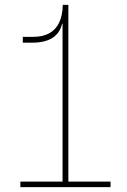

<svg xmlns="http://www.w3.org/2000/svg" viewBox="-20 -772 522 792"><path d="M247 -752H262V-23H436V0H64V-23H238V-732ZM74 -620H117Q156.5 -620 183.2 -634.8Q210 -649.5 224 -678.8Q238 -708 239 -752H250L245 -674H236Q227 -635 196 -615.5Q165 -596 113 -596H74Z"/></svg>

Font: Hepta Slab ExtraLight ExtraLight
Style: Regular
Weight: 250
Version: Version 1.102